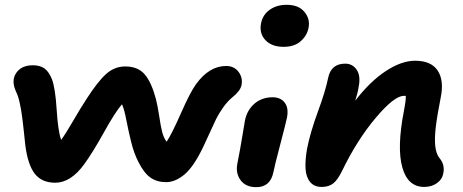

<svg xmlns="http://www.w3.org/2000/svg" viewBox="-20 -773 1937 803"><path d="M210.9 -8.8Q155.3 -8.8 126 -45.7Q96.7 -82.5 85.9 -165Q84.5 -178.7 81.5 -206.8Q78.6 -234.9 77.1 -246.8Q75.7 -258.8 73 -280.5Q70.3 -302.2 68.1 -314Q65.9 -325.7 62.7 -341.1Q59.6 -356.4 55.7 -368.2Q51.8 -379.9 46.9 -390.1Q25.9 -436 47.9 -468Q69.8 -500 117.2 -500Q147 -500 165.3 -487.3Q183.6 -474.6 196.8 -442.9Q211.4 -404.8 217 -314.2Q222.7 -223.6 235.8 -188Q253.9 -212.4 286.4 -268.3Q318.8 -324.2 341.8 -358.9Q387.7 -430.7 423.1 -462.9Q458.5 -495.1 503.9 -495.1Q556.6 -495.1 585 -462.2Q613.3 -429.2 631.8 -359.9Q639.6 -329.6 645.8 -287.8Q651.9 -246.1 658.2 -221.2Q664.6 -196.3 676.8 -180.2Q698.2 -211.9 736.6 -299.1Q774.9 -386.2 799.8 -420.9Q855 -497.1 925.8 -497.1Q959 -497.1 977.5 -472.7Q996.1 -448.2 990.2 -417Q984.9 -392.6 952.1 -366.2Q931.2 -349.1 912.8 -323Q894.5 -296.9 884 -275.4Q873.5 -253.9 856.9 -217Q840.3 -180.2 831.1 -161.1Q791 -76.7 752.2 -43.9Q713.4 -11.2 674.8 -11.2Q636.7 -11.2 609.6 -30Q582.5 -48.8 559.1 -95.2Q540 -131.8 528.1 -181.2Q516.1 -230.5 507.8 -273.7Q499.5 -316.9 490.2 -336.9Q462.9 -306.2 414.8 -219.7Q366.7 -133.3 332 -85.9Q275.9 -8.8 210.9 -8.8Z M1166.5 -577.1Q1116.2 -577.1 1089.8 -605.5Q1063.5 -633.8 1071.8 -675.8Q1079.1 -711.9 1108.4 -732.4Q1137.7 -752.9 1178.7 -752.9Q1229 -752.9 1253.4 -723.1Q1277.8 -693.4 1270.5 -657.2Q1264.6 -624.5 1237.8 -600.8Q1210.9 -577.1 1166.5 -577.1ZM1051.8 9.8Q1007.8 9.8 986.3 -19.3Q964.8 -48.3 972.7 -88.9Q983.9 -145 993.4 -202.9Q1002.9 -260.7 1004.4 -269Q1013.2 -312.5 1044.2 -339.4Q1075.2 -366.2 1120.6 -366.2Q1152.8 -366.2 1170.2 -344.5Q1187.5 -322.8 1180.7 -283.2Q1177.2 -264.6 1152.6 -170.9Q1127.9 -77.1 1123.5 -53.2Q1110.8 9.8 1051.8 9.8Z M1753.9 8.8Q1685.5 8.8 1662.6 -73Q1639.6 -154.8 1668.9 -307.1Q1678.2 -355 1677.2 -372.1H1668.9Q1628.9 -372.1 1551.3 -280Q1473.6 -188 1411.1 -59.1Q1392.1 -20 1373.3 -5.6Q1354.5 8.8 1325.2 8.8Q1293.9 8.8 1276.9 -12Q1259.8 -32.7 1257.8 -68.1Q1255.9 -103.5 1264.2 -150.9Q1277.8 -219.7 1309.6 -306.2Q1341.3 -392.6 1352.1 -445.8Q1363.8 -506.8 1423.8 -506.8Q1454.6 -506.8 1471.9 -481Q1489.3 -455.1 1480 -410.2Q1476.6 -385.7 1465.8 -352.1Q1528.3 -433.1 1594 -476.1Q1659.7 -519 1715.8 -519Q1783.2 -519 1810.5 -477.8Q1837.9 -436.5 1823.2 -365.2Q1808.1 -288.6 1802.5 -241.2Q1796.9 -193.8 1800.5 -161.1Q1804.2 -128.4 1818.8 -110.8Q1841.3 -84 1834 -47.9Q1829.6 -22.9 1807.4 -7.1Q1785.2 8.8 1753.9 8.8Z"/></svg>

Font: Shantell Sans Irregular
Style: Bold Italic
Weight: 700
Italic angle: -11.31°
Designer: Stephen Nixon, Anya Danilova, Shantell Martin
Foundry: Arrow Type
Version: Version 1.006;[9816181b4]